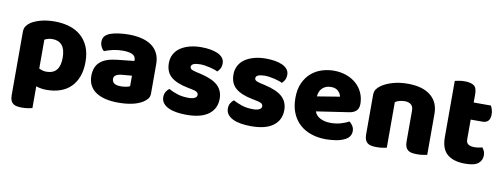

<svg xmlns="http://www.w3.org/2000/svg" viewBox="-62 -927 3777 1440"><g transform="rotate(10 1826.0 -207.5)"><path d="M275 -501Q335 -501 386.5 -485.5Q438 -470 475 -438Q512 -406 533 -357.5Q554 -309 554 -242Q554 -178 536 -130Q518 -82 485 -49.5Q452 -17 405.5 -1Q359 15 302 15Q259 15 222 2V168Q212 171 190 174.5Q168 178 145 178Q123 178 105.5 175Q88 172 76 163Q64 154 58 138.5Q52 123 52 98V-382Q52 -409 63.5 -426Q75 -443 95 -457Q126 -477 172 -489Q218 -501 275 -501ZM277 -119Q380 -119 380 -242Q380 -306 354.5 -337Q329 -368 281 -368Q262 -368 247 -363.5Q232 -359 221 -353V-133Q233 -127 247 -123Q261 -119 277 -119Z M847 -108Q864 -108 884.5 -111.5Q905 -115 915 -121V-201L843 -195Q815 -193 797 -183Q779 -173 779 -153Q779 -133 794.5 -120.5Q810 -108 847 -108ZM839 -501Q893 -501 937.5 -490Q982 -479 1013.5 -456.5Q1045 -434 1062 -399.5Q1079 -365 1079 -318V-94Q1079 -68 1064.5 -51.5Q1050 -35 1030 -23Q965 16 847 16Q794 16 751.5 6Q709 -4 678.5 -24Q648 -44 631.5 -75Q615 -106 615 -147Q615 -216 656 -253Q697 -290 783 -299L914 -313V-320Q914 -349 888.5 -361.5Q863 -374 815 -374Q777 -374 741 -366Q705 -358 676 -346Q663 -355 654 -373.5Q645 -392 645 -412Q645 -438 657.5 -453.5Q670 -469 696 -480Q725 -491 764.5 -496Q804 -501 839 -501Z M1593 -145Q1593 -69 1536 -26Q1479 17 1368 17Q1326 17 1290 11Q1254 5 1228.5 -7.5Q1203 -20 1188.5 -39Q1174 -58 1174 -84Q1174 -108 1184 -124.5Q1194 -141 1208 -152Q1237 -136 1274.5 -123.5Q1312 -111 1361 -111Q1392 -111 1408.5 -120Q1425 -129 1425 -144Q1425 -158 1413 -166Q1401 -174 1373 -179L1343 -185Q1256 -202 1213.5 -238.5Q1171 -275 1171 -343Q1171 -380 1187 -410Q1203 -440 1232 -460Q1261 -480 1301.5 -491Q1342 -502 1391 -502Q1428 -502 1460.5 -496.5Q1493 -491 1517 -480Q1541 -469 1555 -451.5Q1569 -434 1569 -410Q1569 -387 1560.5 -370.5Q1552 -354 1539 -343Q1531 -348 1515 -353.5Q1499 -359 1480 -363.5Q1461 -368 1441.5 -371Q1422 -374 1406 -374Q1373 -374 1355 -366.5Q1337 -359 1337 -343Q1337 -332 1347 -325Q1357 -318 1385 -312L1416 -305Q1512 -283 1552.5 -244.5Q1593 -206 1593 -145Z M2085 -145Q2085 -69 2028 -26Q1971 17 1860 17Q1818 17 1782 11Q1746 5 1720.5 -7.5Q1695 -20 1680.5 -39Q1666 -58 1666 -84Q1666 -108 1676 -124.5Q1686 -141 1700 -152Q1729 -136 1766.5 -123.5Q1804 -111 1853 -111Q1884 -111 1900.5 -120Q1917 -129 1917 -144Q1917 -158 1905 -166Q1893 -174 1865 -179L1835 -185Q1748 -202 1705.5 -238.5Q1663 -275 1663 -343Q1663 -380 1679 -410Q1695 -440 1724 -460Q1753 -480 1793.5 -491Q1834 -502 1883 -502Q1920 -502 1952.5 -496.5Q1985 -491 2009 -480Q2033 -469 2047 -451.5Q2061 -434 2061 -410Q2061 -387 2052.5 -370.5Q2044 -354 2031 -343Q2023 -348 2007 -353.5Q1991 -359 1972 -363.5Q1953 -368 1933.5 -371Q1914 -374 1898 -374Q1865 -374 1847 -366.5Q1829 -359 1829 -343Q1829 -332 1839 -325Q1849 -318 1877 -312L1908 -305Q2004 -283 2044.5 -244.5Q2085 -206 2085 -145Z M2429 16Q2370 16 2319.5 -0.5Q2269 -17 2231.5 -50Q2194 -83 2172.5 -133Q2151 -183 2151 -250Q2151 -316 2172.5 -363.5Q2194 -411 2229 -441.5Q2264 -472 2309 -486.5Q2354 -501 2401 -501Q2454 -501 2497.5 -485Q2541 -469 2572.5 -441Q2604 -413 2621.5 -374Q2639 -335 2639 -289Q2639 -255 2620 -237Q2601 -219 2567 -214L2320 -177Q2331 -144 2365 -127.5Q2399 -111 2443 -111Q2484 -111 2520.5 -121.5Q2557 -132 2580 -146Q2596 -136 2607 -118Q2618 -100 2618 -80Q2618 -35 2576 -13Q2544 4 2504 10Q2464 16 2429 16ZM2401 -377Q2377 -377 2359.5 -369Q2342 -361 2331 -348.5Q2320 -336 2314.5 -320.5Q2309 -305 2308 -289L2479 -317Q2476 -337 2457 -357Q2438 -377 2401 -377Z M3029 -308Q3029 -339 3011.5 -353.5Q2994 -368 2964 -368Q2944 -368 2924.5 -363Q2905 -358 2891 -348V-1Q2881 2 2859.5 5Q2838 8 2815 8Q2793 8 2775.5 5Q2758 2 2746 -7Q2734 -16 2727.5 -31.5Q2721 -47 2721 -72V-372Q2721 -399 2732.5 -416Q2744 -433 2764 -447Q2798 -471 2849.5 -486Q2901 -501 2964 -501Q3077 -501 3138 -451.5Q3199 -402 3199 -314V-1Q3189 2 3167.5 5Q3146 8 3123 8Q3101 8 3083.5 5Q3066 2 3054 -7Q3042 -16 3035.5 -31.5Q3029 -47 3029 -72Z M3474 -167Q3474 -141 3490.5 -130Q3507 -119 3537 -119Q3552 -119 3568 -121.5Q3584 -124 3596 -128Q3605 -117 3611.5 -103.5Q3618 -90 3618 -71Q3618 -33 3589.5 -9Q3561 15 3489 15Q3401 15 3353.5 -25Q3306 -65 3306 -155V-583Q3317 -586 3337.5 -589.5Q3358 -593 3381 -593Q3425 -593 3449.5 -577.5Q3474 -562 3474 -512V-448H3605Q3611 -437 3616.5 -420.5Q3622 -404 3622 -384Q3622 -349 3606.5 -333.5Q3591 -318 3565 -318H3474Z"/></g></svg>

Font: Baloo Paaji
Style: Regular
Weight: 400
Designer: Shuchita Grover and Ek Type
Foundry: Ek Type
Version: Version 1.443;PS 1.000;hotconv 16.6.51;makeotf.lib2.5.65220;